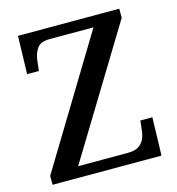

<svg xmlns="http://www.w3.org/2000/svg" viewBox="-106 -806 826 897"><g transform="rotate(-15 306.5 -357.0)"><path d="M38 0V-43L413 -661H201Q156 -661 139.5 -636.5Q123 -612 119 -576L114 -530H57L62 -714H552V-670L176 -53H418Q451 -53 469.5 -65.5Q488 -78 496.5 -97.5Q505 -117 507 -140L512 -184H570L565 0Z"/></g></svg>

Font: Noto Serif Hebrew Medium
Style: Regular
Weight: 500
Version: Version 2.003